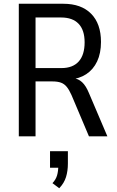

<svg xmlns="http://www.w3.org/2000/svg" viewBox="-20 -725 623 1021"><path d="M80 0V-705H317Q412 -705 464.5 -652Q517 -599 517 -502Q517 -442 496.5 -398.5Q476 -355 438.5 -330.5Q401 -306 350 -302L353 -310L370 -309Q396 -307 416.5 -288Q437 -269 453 -230L551 0H453L360 -220Q348 -247 335 -263Q322 -279 304 -285.5Q286 -292 259 -292H169V0ZM169 -363H307Q367 -363 398.5 -398Q430 -433 430 -500Q430 -565 398 -598.5Q366 -632 305 -632H169ZM295 276 259 249Q277 230 283.5 207.5Q290 185 290 156L306 167H246V79H341V145Q341 184 331 216.5Q321 249 295 276Z"/></svg>

Font: Nunito Sans 10pt Condensed Medium
Style: Regular
Weight: 500
Width: 3
Designer: Vernon Adams
Foundry: Vernon Adams
Version: Version 3.101;gftools[0.9.27]